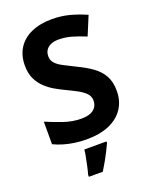

<svg xmlns="http://www.w3.org/2000/svg" viewBox="-171 -815 892 1128"><g transform="rotate(-20 275.5 -251.5)"><path d="M511 -198Q511 -135 480 -88Q449 -41 390.5 -15.5Q332 10 248 10Q211 10 175.5 5Q140 0 107.5 -9.5Q75 -19 46 -33V-174Q97 -152 151.5 -133.5Q206 -115 260 -115Q297 -115 319.5 -125Q342 -135 352.5 -152Q363 -169 363 -191Q363 -218 344.5 -237Q326 -256 295 -272.5Q264 -289 224 -308Q199 -320 170 -336.5Q141 -353 114.5 -377.5Q88 -402 71 -437Q54 -472 54 -521Q54 -585 83.5 -630.5Q113 -676 167.5 -700Q222 -724 296 -724Q352 -724 402.5 -711Q453 -698 508 -674L459 -556Q410 -576 371 -587Q332 -598 291 -598Q263 -598 243 -589Q223 -580 212.5 -564Q202 -548 202 -526Q202 -501 217 -483.5Q232 -466 262 -450Q292 -434 337 -412Q392 -386 430.5 -358Q469 -330 490 -292Q511 -254 511 -198ZM352 71Q342 93 329.5 117.5Q317 142 302.5 168Q288 194 271 221H184V208Q190 188 195.5 162Q201 136 206.5 109Q212 82 214 61H352Z"/></g></svg>

Font: Noto Sans Gujarati
Style: Regular
Weight: 400
Designer: Jelle Bosma - Monotype Design Team, Universal Thirst
Foundry: Monotype Imaging Inc.
Version: Version 2.102